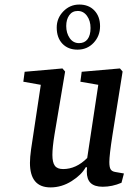

<svg xmlns="http://www.w3.org/2000/svg" viewBox="-20 -816 575 848"><path d="M527.3 -49.8 516.6 -8.8Q475.6 8.8 433.6 8.8Q397.9 8.8 380.6 -7.6Q363.3 -23.9 363.3 -58.6Q363.3 -68.4 364.3 -77.1H358.4Q340.3 -43.9 296.4 -16.1Q252.4 11.7 203.1 11.7Q112.3 11.7 112.3 -96.7Q112.3 -120.6 117.2 -156.2L160.2 -441.4L83 -455.1L88.9 -499L255.9 -513.7L267.6 -500L220.7 -221.7Q211.4 -164.6 211.4 -131.8Q211.4 -98.6 222.2 -84Q232.9 -69.3 258.8 -69.3Q316.4 -69.3 365.2 -118.2L414.1 -441.4L335 -455.1L340.8 -499L509.8 -513.7L521.5 -500L476.6 -218.8Q462.9 -130.4 462.9 -100.6Q462.9 -77.6 468.5 -68.4Q474.1 -59.1 488.3 -56.6ZM272.5 -701.2Q272.5 -669.9 287.8 -647.7Q303.2 -625.5 329.1 -625.5Q353.5 -625.5 366.7 -642.8Q379.9 -660.2 379.9 -692.4Q379.9 -724.1 364.3 -745.8Q348.6 -767.6 323.2 -767.6Q299.3 -767.6 285.9 -748.8Q272.5 -730 272.5 -701.2ZM322.3 -596.7Q280.8 -596.7 255.6 -623Q230.5 -649.4 230.5 -694.3Q230.5 -735.8 259.8 -765.9Q289.1 -795.9 330.1 -795.9Q372.1 -795.9 397 -769.5Q421.9 -743.2 421.9 -700.2Q421.9 -657.2 393.6 -627Q365.2 -596.7 322.3 -596.7Z"/></svg>

Font: Neuton
Style: Italic
Weight: 400
Italic angle: -9°
Designer: Brian M Zick
Version: Version 1.32